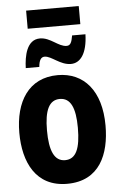

<svg xmlns="http://www.w3.org/2000/svg" viewBox="-61 -952 622 1003"><g transform="rotate(-5 250.0 -450.0)"><path d="M115 -815H391V-910H115ZM87 -611H158C161 -647 172 -662 190 -662C226 -662 268 -612 324 -612C374 -612 410 -659 413 -760H343C337 -724 330 -708 310 -708C267 -708 229 -759 174 -759C104 -759 89 -673 87 -611ZM250 10C421 10 476 -127 476 -276C476 -458 387 -560 250 -560C96 -560 24 -439 24 -277C24 -123 86 10 250 10ZM250 -114C194 -114 169 -170 169 -277C169 -383 194 -435 250 -435C306 -435 331 -382 331 -277C331 -169 308 -114 250 -114Z"/></g></svg>

Font: Noto Sans Mono ExtraCondensed ExtraBold
Style: Regular
Weight: 800
Width: 2
Designer: Monotype Design Team
Foundry: Monotype Imaging Inc.
Version: Version 2.014